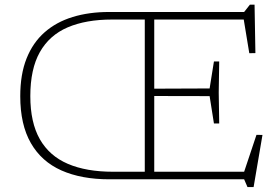

<svg xmlns="http://www.w3.org/2000/svg" viewBox="-20 -748 1160 801"><path d="M894.5 -491.5 892.5 -362 894.5 -233H872.5L854.5 -347L615 -347.5V-378L854.5 -379L872.5 -491.5ZM584 -698H623.5V0H584ZM436 0Q319.5 0 236.2 -37Q153 -74 108.8 -151Q64.5 -228 64.5 -346.5Q64.5 -438 90.8 -504Q117 -570 165.8 -613Q214.5 -656 282.8 -677Q351 -698 435 -698H998.5L1022.5 -728.5H1042L1045.5 -526.5L1020 -526L993 -690L1017 -666.5H447.5Q338.5 -666.5 262.2 -633.8Q186 -601 146.2 -530.5Q106.5 -460 106.5 -347Q106.5 -237 146.2 -167.2Q186 -97.5 263 -64.5Q340 -31.5 451.5 -31.5H1027L994 -18L1050 -185.5L1075 -185L1038 32.5H1012.5L998.5 0Z"/></svg>

Font: Newsreader 9pt ExtraLight
Style: Regular
Weight: 250
Designer: Hugues Gentile
Foundry: Production Type
Version: Version 1.003